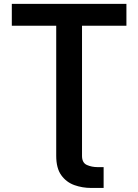

<svg xmlns="http://www.w3.org/2000/svg" viewBox="-20 -747 700 972"><path d="M39.8 -616.8V-727.3H620V-616.8H395.2V41.9Q395.2 77.1 419.7 88.1Q444.2 99.1 475.1 99.1H504.6V204.5H441.4Q396.7 204.5 356.2 190Q315.7 175.4 290.1 139.9Q264.6 104.4 264.6 41.9V-616.8Z"/></svg>

Font: Inter Zeller Semi Bold
Style: Regular
Weight: 600
Designer: Rasmus Andersson; Joe Bland
Foundry: zeller
Version: Version 3.015;git-dec3a8cb1